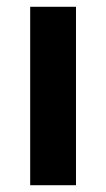

<svg xmlns="http://www.w3.org/2000/svg" viewBox="-20 -546 313 566"><path d="M69 0V-526H204V0Z"/></svg>

Font: DM Sans 9pt
Style: Bold
Weight: 700
Designer: Colophon Foundry, Jonny Pinhorn
Foundry: Colophon Foundry
Version: Version 4.004;gftools[0.9.30]